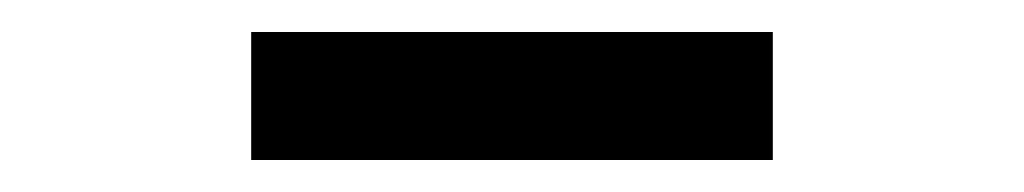

<svg xmlns="http://www.w3.org/2000/svg" viewBox="-20 -768 640 120"><path d="M137 -668V-748H463V-668Z"/></svg>

Font: Tiny Medium
Style: Regular
Weight: 500
Monospace: yes
Designer: Philipp Nurullin, Konstantin Bulenkov
Foundry: JetBrains
Version: Version 2.251; ttfautohint (v1.8.4.7-5d5b)